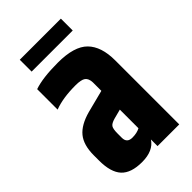

<svg xmlns="http://www.w3.org/2000/svg" viewBox="-222 -804 882 882"><g transform="rotate(-45 218.5 -363.0)"><path d="M50 -576Q105 -595 203 -595Q309 -595 353 -550.5Q397 -506 397 -416V0H256V-43Q227 2 154 2Q83 2 51 -32.5Q19 -67 19 -143V-177Q19 -244 48.5 -280Q78 -316 144 -334L253 -362V-417Q252 -443 238 -453.5Q224 -464 187 -464Q104 -464 50 -443ZM252 -120V-241L206 -229Q181 -222 174 -211Q167 -200 167 -171V-143Q167 -109 202 -109Q232 -109 252 -120ZM89 -728H356V-651H89Z"/></g></svg>

Font: Khand Black
Style: Regular
Weight: 900
Designer: Sanchit Sawaria and Jyotish Sonowal (Devanagari), Satya Rajpurohit (Latin)
Foundry: Indian Type Foundry
Version: Version 2.000;PS 1.0;hotconv 1.0.79;makeotf.lib2.5.61930